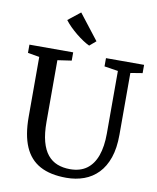

<svg xmlns="http://www.w3.org/2000/svg" viewBox="-104 -1068 948 1156"><g transform="rotate(10 370.0 -490.0)"><path d="M381.5 8Q283 8 219.8 -26.5Q156.5 -61 125.8 -132.2Q95 -203.5 95 -313.5V-680.5L24 -692.5V-743H291.5V-692.5L206 -680V-303Q206 -232 219.2 -183Q232.5 -134 257.2 -104Q282 -74 316.5 -60.5Q351 -47 394 -47Q455.5 -47 495.8 -76.2Q536 -105.5 556 -161.2Q576 -217 576 -296.5V-679.5L492 -692.5V-743H725V-692.5L652 -680.5V-302.5Q652 -221 631.8 -162.2Q611.5 -103.5 575 -65.8Q538.5 -28 489 -10Q439.5 8 381.5 8ZM378.5 -800Q361 -808 339.5 -822.2Q318 -836.5 296.2 -854.2Q274.5 -872 255.2 -891.2Q236 -910.5 222.5 -928.5L297.5 -988L418 -833L379.5 -800Z"/></g></svg>

Font: Merriweather Light 18pt
Style: Regular
Weight: 400
Version: Version 2.100